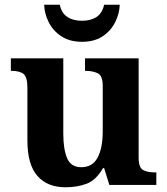

<svg xmlns="http://www.w3.org/2000/svg" viewBox="-20 -783 707 813"><path d="M258 10Q180 10 138 -38.5Q96 -87 96 -188V-412Q96 -456 80 -469.5Q64 -483 28 -483H26V-536H248V-216Q248 -152 264 -113.5Q280 -75 324 -75Q372 -75 393.5 -116Q415 -157 415 -227V-419Q415 -463 393.5 -473Q372 -483 343 -483H340V-536H567V-116Q567 -73 586 -63Q605 -53 634 -53H642V0H443L421 -71H416Q386 -19 345.5 -4.5Q305 10 258 10ZM327 -606Q275 -606 239.5 -629.5Q204 -653 186 -689.5Q168 -726 167 -763H233Q241 -727 265.5 -711Q290 -695 327 -695Q364 -695 388.5 -711Q413 -727 421 -763H487Q486 -726 468 -689.5Q450 -653 415 -629.5Q380 -606 327 -606Z"/></svg>

Font: Noto Serif Vithkuqi
Style: Bold
Weight: 700
Version: Version 1.005